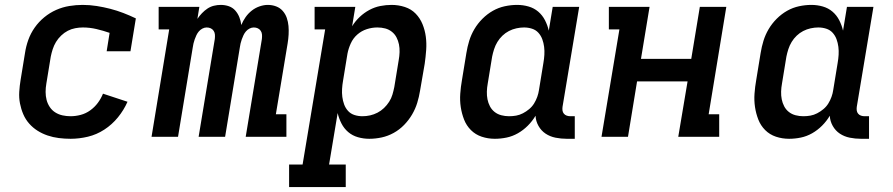

<svg xmlns="http://www.w3.org/2000/svg" viewBox="-20 -558 3640 783"><path d="M268 8Q244 8 220 5Q196 2 174 -5.5Q152 -13 133 -25Q114 -37 99 -54Q84 -71 75 -92Q66 -113 61.5 -136Q57 -159 58.5 -183.5Q60 -208 64 -232L82 -342Q86 -369 95.5 -395.5Q105 -422 121.5 -445.5Q138 -469 160.5 -487.5Q183 -506 209 -517.5Q235 -529 262.5 -533.5Q290 -538 317 -538Q346 -538 374.5 -533.5Q403 -529 430 -522Q457 -515 483 -505Q509 -495 534 -483L512 -349H415L427 -424Q401 -433 373.5 -439.5Q346 -446 318 -446Q303 -446 287 -443Q271 -440 256.5 -432.5Q242 -425 229.5 -413Q217 -401 208.5 -387Q200 -373 195 -357.5Q190 -342 187 -327L169 -217Q166 -200 166 -183Q166 -166 170 -150.5Q174 -135 183 -121.5Q192 -108 205.5 -99.5Q219 -91 235 -87.5Q251 -84 268 -84Q288 -84 309 -89.5Q330 -95 348 -108Q366 -121 379 -138.5Q392 -156 400 -176L500 -143Q485 -109 461 -79.5Q437 -50 405.5 -29.5Q374 -9 338.5 -0.5Q303 8 268 8Z M598 0 670 -438H627V-530H793L785 -481Q793 -493 803.5 -504Q814 -515 826 -523Q838 -531 852 -534.5Q866 -538 880 -538Q880 -538 880 -538Q880 -538 880 -538Q898 -538 913.5 -532.5Q929 -527 939.5 -515Q950 -503 956 -488Q962 -473 964 -456Q971 -473 981.5 -488Q992 -503 1006.5 -514.5Q1021 -526 1038.5 -532Q1056 -538 1072 -538Q1090 -538 1106 -532Q1122 -526 1133 -513.5Q1144 -501 1149.5 -485Q1155 -469 1156.5 -452Q1158 -435 1157 -417Q1156 -399 1153 -381L1105 -92H1148V0H982L1048 -399Q1049 -408 1048.5 -416.5Q1048 -425 1043.5 -432Q1039 -439 1031.5 -442.5Q1024 -446 1015 -446Q1006 -446 997.5 -441.5Q989 -437 983 -430Q977 -423 973 -414.5Q969 -406 966 -397.5Q963 -389 961 -380.5Q959 -372 958 -364L898 0H790L856 -399Q857 -408 856.5 -416.5Q856 -425 851.5 -432Q847 -439 839.5 -442.5Q832 -446 823 -446Q814 -446 805.5 -441.5Q797 -437 791 -430Q785 -423 781 -414.5Q777 -406 774 -397.5Q771 -389 769 -380.5Q767 -372 766 -364L706 0Z M1159 205V113H1214L1306 -438H1263V-530H1429L1416 -451Q1429 -472 1447 -489Q1465 -506 1486.5 -517.5Q1508 -529 1531 -533.5Q1554 -538 1577 -538Q1605 -538 1631 -529.5Q1657 -521 1675 -502.5Q1693 -484 1703 -459.5Q1713 -435 1716.5 -408.5Q1720 -382 1718 -354Q1716 -326 1712 -298L1693 -188Q1689 -163 1681.5 -138.5Q1674 -114 1660.5 -91Q1647 -68 1628 -48.5Q1609 -29 1585.5 -16Q1562 -3 1536.5 2.5Q1511 8 1486 8Q1462 8 1439.5 1.5Q1417 -5 1400 -19.5Q1383 -34 1372.5 -54.5Q1362 -75 1357 -97L1322 113H1390V205ZM1458 -84Q1474 -84 1489.5 -87.5Q1505 -91 1519.5 -98.5Q1534 -106 1546 -117.5Q1558 -129 1567 -143Q1576 -157 1580.5 -172.5Q1585 -188 1588 -203L1606 -313Q1609 -329 1609.5 -345.5Q1610 -362 1607 -377Q1604 -392 1597 -405.5Q1590 -419 1578 -428.5Q1566 -438 1551 -442Q1536 -446 1519 -446Q1519 -446 1519 -446Q1519 -446 1519 -446Q1497 -446 1475.5 -439Q1454 -432 1437 -417Q1420 -402 1410.5 -381Q1401 -360 1397 -339L1379 -229Q1376 -212 1375 -195.5Q1374 -179 1376 -163Q1378 -147 1383.5 -132Q1389 -117 1399.5 -105.5Q1410 -94 1425.5 -89Q1441 -84 1458 -84Z M1998 8Q1970 8 1944.5 -0.5Q1919 -9 1900.5 -27.5Q1882 -46 1872.5 -70.5Q1863 -95 1859 -121.5Q1855 -148 1857 -176Q1859 -204 1864 -232L1882 -342Q1886 -367 1893.5 -391.5Q1901 -416 1914.5 -439Q1928 -462 1947.5 -481.5Q1967 -501 1990 -514Q2013 -527 2038.5 -532.5Q2064 -538 2089 -538Q2113 -538 2135.5 -531.5Q2158 -525 2175 -510.5Q2192 -496 2202.5 -475.5Q2213 -455 2218 -433L2234 -530H2342L2274 -122Q2273 -114 2274 -107Q2275 -100 2279.5 -94.5Q2284 -89 2291 -86.5Q2298 -84 2306 -84H2324V8H2291Q2268 8 2245.5 3.5Q2223 -1 2205 -13Q2187 -25 2176 -44.5Q2165 -64 2164 -86Q2151 -64 2132.5 -45.5Q2114 -27 2092 -14.5Q2070 -2 2046 3Q2022 8 1998 8ZM2056 -84Q2071 -84 2085 -86.5Q2099 -89 2112.5 -96Q2126 -103 2138 -113Q2150 -123 2158 -136Q2166 -149 2171 -163Q2176 -177 2178 -191L2196 -301Q2199 -318 2200 -334.5Q2201 -351 2199 -367Q2197 -383 2191.5 -398Q2186 -413 2175.5 -424.5Q2165 -436 2149.5 -441Q2134 -446 2117 -446Q2102 -446 2086 -442.5Q2070 -439 2055.5 -431.5Q2041 -424 2029 -412.5Q2017 -401 2008.5 -387Q2000 -373 1995 -357.5Q1990 -342 1987 -327L1969 -217Q1966 -201 1965.5 -184.5Q1965 -168 1968 -153Q1971 -138 1978 -124.5Q1985 -111 1997 -101.5Q2009 -92 2024.5 -88Q2040 -84 2056 -84Q2056 -84 2056 -84Q2056 -84 2056 -84Z M2433 0 2506 -438H2463V-530H2629L2594 -318H2799L2834 -530H2942L2870 -92H2913V0H2746L2784 -226H2578L2541 0Z M3198 8Q3170 8 3144.5 -0.5Q3119 -9 3100.5 -27.5Q3082 -46 3072.5 -70.5Q3063 -95 3059 -121.5Q3055 -148 3057 -176Q3059 -204 3064 -232L3082 -342Q3086 -367 3093.5 -391.5Q3101 -416 3114.5 -439Q3128 -462 3147.5 -481.5Q3167 -501 3190 -514Q3213 -527 3238.5 -532.5Q3264 -538 3289 -538Q3313 -538 3335.5 -531.5Q3358 -525 3375 -510.5Q3392 -496 3402.5 -475.5Q3413 -455 3418 -433L3434 -530H3542L3474 -122Q3473 -114 3474 -107Q3475 -100 3479.5 -94.5Q3484 -89 3491 -86.5Q3498 -84 3506 -84H3524V8H3491Q3468 8 3445.5 3.5Q3423 -1 3405 -13Q3387 -25 3376 -44.5Q3365 -64 3364 -86Q3351 -64 3332.5 -45.5Q3314 -27 3292 -14.5Q3270 -2 3246 3Q3222 8 3198 8ZM3256 -84Q3271 -84 3285 -86.5Q3299 -89 3312.5 -96Q3326 -103 3338 -113Q3350 -123 3358 -136Q3366 -149 3371 -163Q3376 -177 3378 -191L3396 -301Q3399 -318 3400 -334.5Q3401 -351 3399 -367Q3397 -383 3391.5 -398Q3386 -413 3375.5 -424.5Q3365 -436 3349.5 -441Q3334 -446 3317 -446Q3302 -446 3286 -442.5Q3270 -439 3255.5 -431.5Q3241 -424 3229 -412.5Q3217 -401 3208.5 -387Q3200 -373 3195 -357.5Q3190 -342 3187 -327L3169 -217Q3166 -201 3165.5 -184.5Q3165 -168 3168 -153Q3171 -138 3178 -124.5Q3185 -111 3197 -101.5Q3209 -92 3224.5 -88Q3240 -84 3256 -84Q3256 -84 3256 -84Q3256 -84 3256 -84Z"/></svg>

Font: Iosevka Slab Semibold Extended
Style: Italic
Weight: 600
Width: 7
Italic angle: -9°
Monospace: yes
Designer: Belleve Invis
Foundry: Belleve Invis
Version: Version 11.1.0; ttfautohint (v1.8.3)